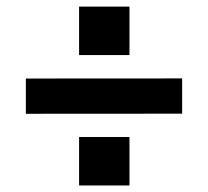

<svg xmlns="http://www.w3.org/2000/svg" viewBox="-20 -654 628 580"><path d="M371.1 -240.1V-93.7H218.9V-240.1ZM530.2 -417.1V-310.6L58.1 -310.3V-416.8ZM371.1 -634V-487.6H218.9V-634Z"/></svg>

Font: Public Sans Thin
Style: Regular
Weight: 100
Designer: The Public Sans project authors (U.S. Web Design System). Libre Franklin designed by Pablo Impallari and Rodrigo Fuenzal
Version: Version 1.008